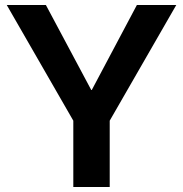

<svg xmlns="http://www.w3.org/2000/svg" viewBox="-20 -750 733 770"><path d="M274 0V-266L7 -730H164L346 -389H348L529 -730H687L420 -266V0Z"/></svg>

Font: M PLUS 1
Style: Bold
Weight: 700
Designer: Coji Morishita
Foundry: UNDERFOREST DESIGN
Version: Version 1.001